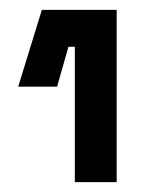

<svg xmlns="http://www.w3.org/2000/svg" viewBox="-20 -720 299 390"><path d="M132 -350V-625H119L96 -544H17L65 -700H217V-350Z"/></svg>

Font: Space Grotesk Light SemiBold
Style: Regular
Weight: 600
Version: Version 2.000